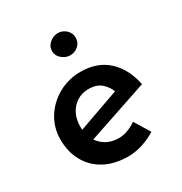

<svg xmlns="http://www.w3.org/2000/svg" viewBox="-157 -767 847 894"><g transform="rotate(-30 266.5 -320.0)"><path d="M279 11Q204 11 151 -18Q98 -47 70 -98Q42 -149 42 -215Q42 -278 74 -329.5Q106 -381 160.5 -411.5Q215 -442 281 -442Q368 -442 424.5 -391.5Q481 -341 500 -249L159 -134L133 -197L400 -292L376 -279Q366 -309 341 -331.5Q316 -354 272 -354Q237 -354 210 -337Q183 -320 167.5 -290.5Q152 -261 152 -221Q152 -179 169 -148.5Q186 -118 215 -101.5Q244 -85 281 -85Q307 -85 330.5 -94Q354 -103 376 -118L427 -35Q394 -14 354.5 -1.5Q315 11 279 11ZM214 -591Q214 -617 234.5 -634Q255 -651 279 -651Q303 -651 322 -634Q341 -617 341 -591Q341 -565 322 -548.5Q303 -532 279 -532Q255 -532 234.5 -549Q214 -566 214 -591Z"/></g></svg>

Font: Josefin Sans Thin SemiBold
Style: Regular
Weight: 600
Version: Version 2.000